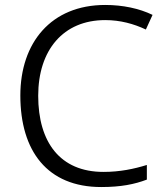

<svg xmlns="http://www.w3.org/2000/svg" viewBox="-20 -744 666 774"><path d="M404 -663C465 -663 519 -648 568 -625L595 -684C541 -710 475 -724 404 -724C186 -724 62 -572 62 -359C62 -135 171 10 388 10C467 10 522 -1 572 -20V-79C520 -63 464 -51 397 -51C222 -51 134 -171 134 -358C134 -542 235 -663 404 -663Z"/></svg>

Font: Noto Sans Thaana Light
Style: Regular
Weight: 300
Designer: David Williams
Foundry: Google Inc.
Version: Version 3.001